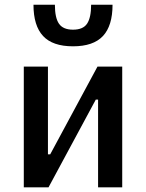

<svg xmlns="http://www.w3.org/2000/svg" viewBox="-20 -803 626 823"><path d="M150.4 0V-141.6H195.3L397.9 -517.6H432.1V-376H390.6L188 0ZM82 0V-517.6H185.5V0ZM400.4 0V-517.6H503.9V0ZM293 -604.5Q205.6 -604.5 164.6 -648.7Q123.5 -692.9 123.5 -782.7H215.3Q215.3 -726.6 232.9 -701.2Q250.5 -675.8 293 -675.8Q336.4 -675.8 353.5 -701.9Q370.6 -728 370.6 -782.7H462.4Q462.4 -692.4 421.1 -648.4Q379.9 -604.5 293 -604.5Z"/></svg>

Font: Cascadia Code
Style: Regular
Weight: 400
Designer: Aaron Bell
Foundry: Saja Typeworks
Version: Version 2404.023